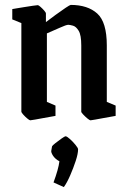

<svg xmlns="http://www.w3.org/2000/svg" viewBox="-20 -480 522 782"><path d="M103 10Q100 10 91 2.5Q82 -5 74.5 -13.5Q67 -22 67 -25V-386L30 -401V-443Q30 -443 44.5 -445.5Q59 -448 78 -451Q97 -454 113.5 -456.5Q130 -459 134 -459Q137 -459 145 -452Q153 -445 160 -437Q167 -429 167 -425V-390Q184 -403 206.5 -419.5Q229 -436 247 -448Q265 -460 268 -460Q337 -460 376 -425Q415 -390 415 -295V-65L451 -50V-8Q451 -8 437 -5.5Q423 -3 403.5 0.5Q384 4 368 7Q352 10 349 10Q345 10 336 2.5Q327 -5 319 -13.5Q311 -22 311 -25V-295Q311 -337 300.5 -354.5Q290 -372 277 -375.5Q264 -379 258 -379Q250 -379 223.5 -367Q197 -355 171 -344V-65L206 -50V-8Q206 -8 192 -5.5Q178 -3 158.5 0.5Q139 4 123 7Q107 10 103 10ZM240 282 198 263Q208 236 214 214.5Q220 193 222 177Q204 167 195.5 153.5Q187 140 189 133L192 116Q193 113 205.5 103Q218 93 231 84Q244 75 247 75Q252 75 264.5 86Q277 97 287.5 110Q298 123 298 128Q298 146 288.5 175Q279 204 266 234Q253 264 240 282Z"/></svg>

Font: Grenze Gotisch Medium
Style: Regular
Weight: 500
Designer: Renata Polastri
Foundry: Omnibus-Type
Version: Version 1.001